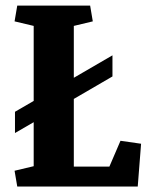

<svg xmlns="http://www.w3.org/2000/svg" viewBox="-20 -681 561 701"><path d="M249.5 -72.8H379.4L419.9 -167L495.1 -156.2L482.9 0H43L33.2 -57.6L103 -74.2V-234.9L34.7 -195.3V-272.9L103 -312.5V-586.4L33.2 -603L43 -660.6H309.1L318.8 -603L249.5 -586.4V-397L390.6 -479V-401.9L249.5 -319.8Z"/></svg>

Font: NoticiaText-Bold
Style: Bold
Weight: 700
Designer: JM Sole
Foundry: JM Sole
Version: Version 1.003